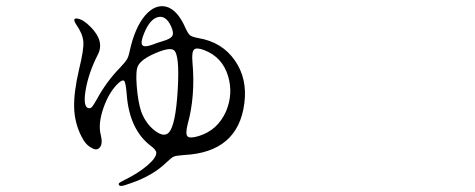

<svg xmlns="http://www.w3.org/2000/svg" viewBox="-20 -552 1540 622"><path d="M402.3 42Q474.6 17.6 518.6 -25.4Q536.1 -42 543.5 -44.9Q550.8 -47.9 576.2 -49.8Q751 -58.6 771.5 -216.8Q782.2 -296.9 740.7 -356.4Q699.2 -416 622.1 -428.7Q601.6 -432.6 595.2 -438Q588.9 -443.4 580.1 -462.9Q554.7 -520.5 518.6 -530.3Q482.4 -539.1 450.2 -502Q417 -462.9 400.4 -387.7Q396.5 -368.2 391.1 -359.4Q385.7 -350.6 369.1 -333Q325.2 -288.1 294.9 -232.4Q283.2 -211.9 278.8 -206.5Q274.4 -201.2 268.6 -201.2Q248 -203.1 257.3 -259.3Q266.6 -315.4 296.9 -375Q319.3 -418 274.4 -463.9Q251 -488.3 231.4 -491.7Q211.9 -495.1 227.5 -471.7Q248 -442.4 250 -417Q252 -391.6 236.3 -328.1Q218.8 -252.9 220.2 -203.6Q221.7 -154.3 243.2 -111.3Q256.8 -83 276.4 -73.2Q293 -62.5 303.2 -74.2Q313.5 -85.9 306.6 -114.3Q296.9 -150.4 315.4 -203.1Q334 -255.9 365.2 -284.2Q378.9 -295.9 383.3 -288.6Q387.7 -281.2 390.6 -245.1Q399.4 -131.8 468.8 -79.1Q486.3 -66.4 486.3 -56.6Q486.3 -41 458 -16.6Q429.7 7.8 388.7 28.3Q371.1 37.1 367.2 40Q363.3 43 365.2 46.9Q367.2 50.8 374 50.3Q380.9 49.8 402.3 42ZM587.9 -149.4Q613.3 -240.2 603.5 -350.6Q600.6 -382.8 608.4 -391.1Q616.2 -399.4 641.6 -389.6Q700.2 -367.2 718.8 -305.7Q736.3 -248 711.9 -190.4Q684.6 -129.9 624 -111.3Q594.7 -102.5 587.4 -110.4Q580.1 -118.2 587.9 -149.4ZM437.5 -190.4Q426.8 -222.7 422.9 -273.9Q418.9 -325.2 427.7 -339.8Q438.5 -360.4 483.9 -379.9Q529.3 -399.4 543 -389.6Q562.5 -376 555.7 -260.3Q548.8 -144.5 526.4 -122.1Q510.7 -106.4 481.4 -128.9Q452.1 -151.4 437.5 -190.4ZM447.3 -445.3Q465.8 -490.2 491.7 -496.6Q517.6 -502.9 534.2 -466.8Q543.9 -445.3 538.1 -435.5Q532.2 -425.8 507.8 -418.9Q488.3 -413.1 473.6 -407.2Q447.3 -397.5 440.9 -406.2Q434.6 -415 447.3 -445.3Z"/></svg>

Font: Bpmf GenWan Min R
Style: R
Weight: 400
Foundry: But Ko
Version: Version 1.320